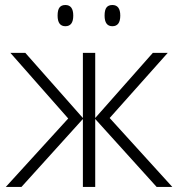

<svg xmlns="http://www.w3.org/2000/svg" viewBox="-20 -740 705 760"><path d="M2.9 0 250 -271 21 -530.8H80.1L308.1 -272.9V-530.8H356.9V-272.9L585 -530.8H644L414.1 -272.9L662.1 0H600.1L356.9 -269V0H308.1V-269L64.9 0ZM208 -678.2Q208 -700.7 215.6 -710.4Q223.1 -720.2 238.8 -720.2Q270 -720.2 270 -678.2Q270 -636.2 238.8 -636.2Q208 -636.2 208 -678.2ZM394 -678.2Q394 -700.7 401.6 -710.4Q409.2 -720.2 424.8 -720.2Q456.1 -720.2 456.1 -678.2Q456.1 -636.2 424.8 -636.2Q394 -636.2 394 -678.2Z"/></svg>

Font: Open Sans Light
Style: Regular
Weight: 300
Foundry: Ascender Corporation
Version: Version 1.10